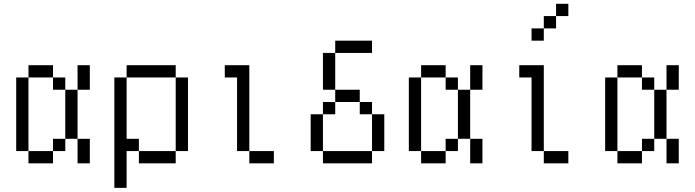

<svg xmlns="http://www.w3.org/2000/svg" viewBox="-20 -832 3540 978"><path d="M125 -62.5V0H250V-62.5ZM125 -62.5Q125 -62.5 125 -437.5H62.5Q62.5 -437.5 62.5 -62.5ZM250 -62.5H312.5V-125H250ZM375 -125Q375 -125 375 0H437.5Q437.5 0 437.5 -125ZM312.5 -125H375Q375 -125 375 -375H312.5Q312.5 -375 312.5 -125ZM312.5 -375V-437.5H250V-375ZM375 -375H437.5Q437.5 -375 437.5 -500H375Q375 -500 375 -375ZM125 -437.5H250V-500H125Z M562.5 -437.5V125H625V-62.5H687.5V0H875V-62.5H687.5V-125H625V-437.5ZM875 -62.5H937.5Q937.5 -62.5 937.5 -437.5H875Q875 -437.5 875 -62.5ZM625 -437.5H875V-500H625Z M1375 0V-62.5H1250V0ZM1250 -62.5V-500H1125V-437.5H1187.5Q1187.5 -437.5 1187.5 -62.5Z M1875 -562.5V-625H1687.5V-562.5H1625V-375H1687.5V-312.5H1625V-250H1562.5V-62.5H1625V0H1875V-62.5H1625V-250H1687.5V-312.5H1812.5V-250H1875V-62.5H1937.5V-250H1875V-312.5H1812.5V-375H1687.5V-562.5Z M2125 -62.5V0H2250V-62.5ZM2125 -62.5Q2125 -62.5 2125 -437.5H2062.5Q2062.5 -437.5 2062.5 -62.5ZM2250 -62.5H2312.5V-125H2250ZM2375 -125Q2375 -125 2375 0H2437.5Q2437.5 0 2437.5 -125ZM2312.5 -125H2375Q2375 -125 2375 -375H2312.5Q2312.5 -375 2312.5 -125ZM2312.5 -375V-437.5H2250V-375ZM2375 -375H2437.5Q2437.5 -375 2437.5 -500H2375Q2375 -500 2375 -375ZM2125 -437.5H2250V-500H2125Z M2875 0V-62.5H2750V0ZM2875 -750V-812.5H2812.5V-750H2750V-687.5H2687.5V-625H2750V-687.5H2812.5V-750ZM2750 -62.5V-500H2625V-437.5H2687.5Q2687.5 -437.5 2687.5 -62.5Z M3125 -62.5V0H3250V-62.5ZM3125 -62.5Q3125 -62.5 3125 -437.5H3062.5Q3062.5 -437.5 3062.5 -62.5ZM3250 -62.5H3312.5V-125H3250ZM3375 -125Q3375 -125 3375 0H3437.5Q3437.5 0 3437.5 -125ZM3312.5 -125H3375Q3375 -125 3375 -375H3312.5Q3312.5 -375 3312.5 -125ZM3312.5 -375V-437.5H3250V-375ZM3375 -375H3437.5Q3437.5 -375 3437.5 -500H3375Q3375 -500 3375 -375ZM3125 -437.5H3250V-500H3125Z"/></svg>

Font: UnifontExMono
Style: Regular
Weight: 500
Version: Version 15.0.06